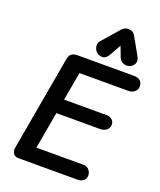

<svg xmlns="http://www.w3.org/2000/svg" viewBox="-216 -1394 1273 1525"><g transform="rotate(20 420.0 -631.5)"><path d="M130 0Q98 0 84.8 -20.8Q71.5 -41.5 76.5 -71L218 -873Q223.5 -903 242 -915.8Q260.5 -928.5 294 -928.5H770.5Q803 -928.5 821.5 -911Q840 -893.5 840 -866.5Q840 -838.5 819.5 -819.8Q799 -801 766.5 -801H353L310.5 -561H665Q696.5 -561 715.8 -545Q735 -529 735 -501Q735 -475.5 713.5 -457.5Q692 -439.5 658 -439.5H289.5L234.5 -127.5H629Q663 -127.5 680.2 -106.5Q697.5 -85.5 697.5 -60Q697.5 -32 677.8 -16Q658 0 626.5 0ZM705 -988.5Q678 -980.5 653.2 -992Q628.5 -1003.5 619 -1028.5L585.5 -1117L531.5 -1021Q511.5 -984.5 481.5 -983.2Q451.5 -982 430 -1001Q409.5 -1020.5 406.5 -1048Q403.5 -1075.5 422 -1096.5L546.5 -1239Q557.5 -1251.5 571.2 -1257.2Q585 -1263 599 -1263Q616 -1263 631.8 -1256Q647.5 -1249 658 -1230.5L739.5 -1086Q760 -1049.5 746.2 -1023.2Q732.5 -997 705 -988.5Z"/></g></svg>

Font: Edu AU VIC WA NT Hand
Style: Bold
Weight: 700
Version: Version 1.001